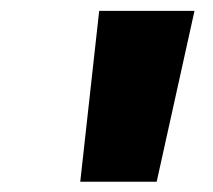

<svg xmlns="http://www.w3.org/2000/svg" viewBox="-20 -748 402 362"><path d="M131.3 -405.3 167 -727.5H346.7L275.4 -405.3Z"/></svg>

Font: Inter 16pt Black
Style: Italic
Weight: 900
Italic angle: -9.3988°
Version: Version 4.001;git-66647c0bb